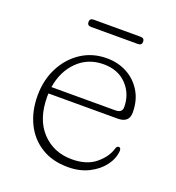

<svg xmlns="http://www.w3.org/2000/svg" viewBox="-115 -693 729 796"><g transform="rotate(20 249.5 -294.5)"><path d="M447.5 -294Q447.5 -249 397.5 -249H92Q91.5 -242 91.5 -235Q91.5 -136 143.2 -80.8Q195 -25.5 275.5 -25.5Q341 -25.5 379.8 -57.5Q418.5 -89.5 429.5 -127.5Q433 -140.5 441.5 -140.5Q447.5 -140.5 449.5 -136.2Q451.5 -132 451.5 -126.5Q449 -91.5 425.5 -60.2Q402 -29 362.2 -9.2Q322.5 10.5 271 10.5Q203 10.5 154 -19.8Q105 -50 78.8 -103.5Q52.5 -157 52.5 -226Q52.5 -294.5 80.8 -349.5Q109 -404.5 158.2 -436.8Q207.5 -469 270.5 -469Q320.5 -469 360.5 -447.2Q400.5 -425.5 424 -386.2Q447.5 -347 447.5 -294ZM266.5 -441Q198 -441 152 -395.8Q106 -350.5 94.5 -278H376.5Q406.5 -278 406.5 -303Q406.5 -361 368.5 -401Q330.5 -441 266.5 -441ZM146.5 -584.5Q146.5 -600.5 163.5 -600.5H370.5Q387.5 -600.5 387.5 -584.5Q387.5 -568.5 370.5 -568.5H163.5Q146.5 -568.5 146.5 -584.5Z"/></g></svg>

Font: Fraunces 9pt S100 Thin
Style: Regular
Weight: 100
Version: Version 1.000; ttfautohint (v1.8.3)